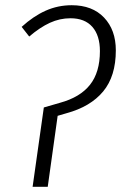

<svg xmlns="http://www.w3.org/2000/svg" viewBox="-20 -716 464 736"><path d="M148 -304 210 -322Q287 -343 325 -391Q363 -439 363 -520Q363 -580 334 -613Q305 -646 250 -646Q209 -646 171 -628.5Q133 -611 92 -576L63 -613Q108 -654 155 -675Q202 -696 255 -696Q334 -696 379 -648.5Q424 -601 424 -523Q424 -424 375.5 -365.5Q327 -307 235 -282L201 -272L163 0H105Z"/></svg>

Font: Fira Sans Condensed Light
Style: Italic
Weight: 300
Width: 3
Italic angle: -8°
Designer: Carrois Corporate & Edenspiekermann AG
Foundry: Carrois Corporate GbR & Edenspiekermann AG
Version: Version 4.203